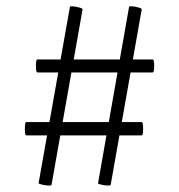

<svg xmlns="http://www.w3.org/2000/svg" viewBox="-20 -504 566 607"><path d="M143 80Q143 83 132.5 82.5Q122 82 112 79.5Q102 77 102 75L201 -482Q201 -485 211 -484Q221 -483 231.5 -480Q242 -477 241 -474ZM330 80Q330 83 319.5 82.5Q309 82 299 79.5Q289 77 290 75L388 -482Q388 -485 398.5 -484Q409 -483 419 -480Q429 -477 428 -474ZM63 -76Q60 -76 59 -86.5Q58 -97 59 -107.5Q60 -118 62 -118H428Q431 -118 432 -107.5Q433 -97 432 -86.5Q431 -76 428 -76ZM98 -275Q95 -275 94 -285.5Q93 -296 94 -306Q95 -316 97 -316H463Q466 -316 467 -306Q468 -296 467 -285.5Q466 -275 463 -275Z"/></svg>

Font: Cormorant Light Medium
Style: Regular
Weight: 500
Version: Version 4.000